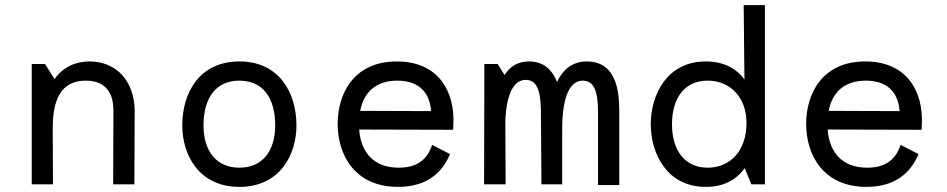

<svg xmlns="http://www.w3.org/2000/svg" viewBox="-20 -720 3700 750"><path d="M187 0 186 -213C186 -285 193 -405 315 -405C423 -405 423 -312 423 -286V-264L422 0H505L506 -286C506 -401 436 -480 330 -480C276 -480 227 -459 193 -411L156 -470H104V0Z M915 -480C757 -480 692 -355 692 -230C692 -115 757 10 915 10C1073 10 1138 -115 1138 -230C1138 -355 1073 -480 915 -480ZM915 -405C1005 -405 1055 -340 1055 -230C1055 -130 1005 -65 915 -65C825 -65 775 -130 775 -230C775 -340 825 -405 915 -405Z M1299 -236C1299 -117 1364 10 1535 10C1649 10 1708 -47 1738 -118L1668 -154C1648 -93 1605 -65 1538 -65C1442 -65 1390 -122 1383 -214L1750 -213L1751 -235C1757 -361 1694 -480 1530 -480C1362 -480 1299 -354 1299 -236ZM1387 -287C1401 -360 1449 -405 1532 -405C1607 -405 1658 -368 1664 -286Z M1872 -470 1871 0H1955L1954 -248C1959 -365 1992 -408 2034 -408C2088 -408 2093 -339 2093 -272L2095 0H2176V-213C2176 -354 2211 -405 2257 -405C2316 -405 2316 -323 2316 -269V3H2399V-269C2399 -330 2403 -480 2272 -480C2213 -480 2177 -445 2156 -400C2138 -444 2106 -480 2047 -480C2001 -480 1970 -458 1951 -427L1924 -470Z M2737 -480C2583 -480 2522 -346 2522 -235C2522 -123 2583 10 2737 10C2810 10 2858 -20 2889 -63L2915 0H2968V-700H2885L2888 -410C2857 -451 2809 -480 2737 -480ZM2744 -405C2832 -405 2896 -340 2896 -240C2896 -130 2832 -65 2744 -65C2656 -65 2605 -131 2605 -235C2605 -339 2656 -405 2744 -405Z M3129 -236C3129 -117 3194 10 3365 10C3479 10 3538 -47 3568 -118L3498 -154C3478 -93 3435 -65 3368 -65C3272 -65 3220 -122 3213 -214L3580 -213L3581 -235C3587 -361 3524 -480 3360 -480C3192 -480 3129 -354 3129 -236ZM3217 -287C3231 -360 3279 -405 3362 -405C3437 -405 3488 -368 3494 -286Z"/></svg>

Font: Necto Mono
Style: Regular
Weight: 400
Designer: Marco Condello
Foundry: Collletttivo
Version: Version 1.300;Glyphs 3.2 (3217)